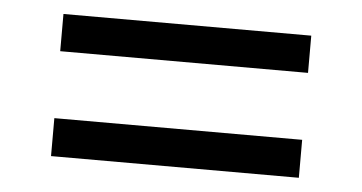

<svg xmlns="http://www.w3.org/2000/svg" viewBox="-33 -452 732 388"><g transform="rotate(5 333.0 -258.0)"><path d="M81.7 -326.9V-402.4H584.4V-326.9ZM81.7 -114.1V-191.1H584.4V-114.1Z"/></g></svg>

Font: Archivo SemiBold SemiExpanded
Style: Regular
Weight: 600
Width: 6
Version: Version 2.001